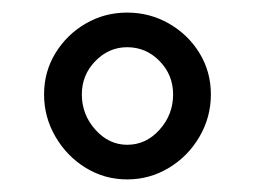

<svg xmlns="http://www.w3.org/2000/svg" viewBox="-20 -735 405 305"><path d="M182 -450Q146 -450 116 -468.5Q86 -487 68 -518Q50 -549 50 -585Q50 -621 68 -650.5Q86 -680 116 -697.5Q146 -715 182 -715Q218 -715 248.5 -697.5Q279 -680 297 -650.5Q315 -621 315 -585Q315 -549 297 -518Q279 -487 248.5 -468.5Q218 -450 182 -450ZM182 -505Q212 -505 233.5 -529Q255 -553 255 -585Q255 -616 233.5 -638Q212 -660 182 -660Q153 -660 131.5 -638Q110 -616 110 -585Q110 -553 131.5 -529Q153 -505 182 -505Z"/></svg>

Font: Figtree Light Light
Style: Regular
Weight: 300
Version: Version 2.001;gftools[0.9.30]